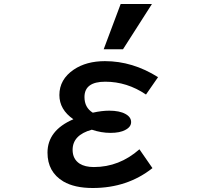

<svg xmlns="http://www.w3.org/2000/svg" viewBox="-20 -900 1040 971"><path d="M504.4 -650.9 590.3 -879.9H748.5L602.1 -650.9ZM685.1 -145 751 -49.8Q624 50.8 449.2 50.8Q356.9 50.8 300.3 17.6Q220.2 -30.3 220.2 -127.9Q220.2 -240.7 351.1 -296.9Q280.3 -345.7 280.3 -419.4Q280.3 -498.5 353 -547.9Q416.5 -590.8 510.7 -590.8Q650.9 -590.8 779.3 -509.8L718.3 -421.9Q622.6 -486.8 512.2 -486.8Q407.2 -486.8 407.2 -409.2Q407.2 -356 449.2 -330.1Q494.6 -340.3 532.2 -340.3Q584.5 -340.3 614.3 -323.7Q643.1 -308.1 643.1 -282.7Q643.1 -257.8 613.3 -242.7Q586.4 -228 538.6 -228Q492.2 -228 444.3 -244.1Q347.2 -217.3 347.2 -142.1Q347.2 -95.7 382.8 -72.3Q410.2 -55.2 454.6 -55.2Q583.5 -55.2 685.1 -145Z"/></svg>

Font: BIZ UDGothic
Style: Bold
Weight: 700
Monospace: yes
Designer: TypeBank Co., Ltd.
Foundry: Morisawa Inc.
Version: Version 1.05